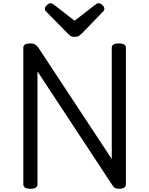

<svg xmlns="http://www.w3.org/2000/svg" viewBox="-20 -1160 928 1194"><path d="M169 14Q125 14 125 -14V-863Q125 -877 136 -883.5Q147 -890 169 -890Q187 -890 198 -883.5Q209 -877 219 -863L675 -171V-863Q675 -877 686 -883.5Q697 -890 719 -890Q763 -890 763 -863V-14Q763 0 752 7Q741 14 720 14Q704 14 695 9Q686 4 675 -14L213 -716V-14Q213 0 202 7Q191 14 169 14ZM594 -1140Q604 -1140 616.5 -1128.5Q629 -1117 629 -1106Q629 -1104 628.5 -1100Q628 -1096 623 -1090L488 -951Q481 -945 472.5 -938Q464 -931 444 -931Q425 -931 416.5 -938Q408 -945 402 -951L265 -1090Q260 -1096 259.5 -1100Q259 -1104 259 -1106Q259 -1117 272 -1128.5Q285 -1140 294 -1140Q301 -1140 306.5 -1136.5Q312 -1133 319 -1128L444 -1031L569 -1128Q577 -1133 582 -1136.5Q587 -1140 594 -1140Z"/></svg>

Font: Playwrite GB S
Style: Regular
Weight: 400
Designer: Veronika Burian, José Scaglione
Foundry: TypeTogether
Version: Version 1.000